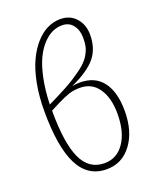

<svg xmlns="http://www.w3.org/2000/svg" viewBox="-140 -822 747 915"><g transform="rotate(-20 234.0 -364.5)"><path d="M261.2 -422.9Q338.4 -422.9 377.7 -370.6Q417 -318.4 417 -223.1Q417 -119.1 368.9 -54.7Q320.8 9.8 242.2 9.8Q147.5 9.8 101.8 -79.8Q56.2 -169.4 56.2 -352.1Q56.2 -428.2 68.8 -492.7Q81.5 -557.1 102.8 -601.8Q124 -646.5 152.6 -678Q181.2 -709.5 212.6 -724.1Q244.1 -738.8 276.9 -738.8Q326.2 -738.8 356.2 -705.1Q386.2 -671.4 386.2 -620.1Q386.2 -551.3 349.4 -505.6Q312.5 -460 222.2 -418.9Q243.7 -422.9 261.2 -422.9ZM274.9 -708Q250 -708 225.8 -697.3Q201.7 -686.5 178 -661.4Q154.3 -636.2 136.2 -598.9Q118.2 -561.5 106 -503.2Q93.8 -444.8 91.8 -373L134.8 -394Q192.4 -422.4 231.9 -447.5Q271.5 -472.7 294.7 -492.9Q317.9 -513.2 330.3 -535.2Q342.8 -557.1 346.4 -575Q350.1 -592.8 350.1 -617.2Q350.1 -656.2 330.3 -682.1Q310.5 -708 274.9 -708ZM242.2 -21Q305.2 -21 342.5 -75.4Q379.9 -129.9 379.9 -222.2Q379.9 -302.2 346.7 -350.6Q313.5 -398.9 252.9 -398.9Q222.7 -398.9 197.5 -390.9Q172.4 -382.8 134.8 -363.8L91.8 -341.8Q91.8 -177.2 127.7 -99.1Q163.6 -21 242.2 -21Z"/></g></svg>

Font: Fira Sans Compressed UltraLight
Style: Regular
Weight: 200
Width: 1
Designer: Carrois Corporate & Edenspiekermann AG
Foundry: Carrois Corporate GbR & Edenspiekermann AG
Version: Version 4.203;PS 004.203;hotconv 1.0.88;makeotf.lib2.5.64775